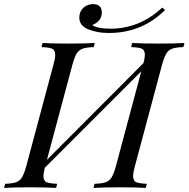

<svg xmlns="http://www.w3.org/2000/svg" viewBox="-55 -918 921 938"><path d="M604 -32.2Q612.8 -22 662.1 -20L657.2 0Q614.7 -2.9 531.7 -2.9Q448.7 -2.9 401.9 0L407.2 -20Q444.3 -21.5 461.9 -27.8Q479.5 -34.2 490.2 -51.3Q501 -68.4 511.2 -106L635.3 -569.8L164.1 -98.6Q157.2 -71.3 157.2 -56.6Q157.2 -42 166 -32.2Q174.8 -22 224.1 -20L219.2 0Q172.4 -2.9 89.8 -2.9Q7.3 -2.9 -35.2 0L-29.8 -20Q6.3 -21.5 23.9 -27.8Q41.5 -34.2 52.2 -51.3Q63 -68.4 73.2 -106L206.1 -602.1Q214.8 -633.3 214.8 -649.4Q214.8 -665.5 206.1 -675.8Q197.3 -686 147.9 -688L152.8 -708Q195.3 -705.1 278.3 -705.1Q361.3 -705.1 408.2 -708L402.8 -688Q366.2 -686.5 348.6 -680.2Q331.1 -673.8 319.8 -656.7Q309.1 -639.6 298.8 -602.1L174.3 -137.2L646 -609.9Q652.8 -636.2 652.8 -650.9Q652.8 -665.5 644 -675.8Q635.3 -686 585.9 -688L590.8 -708Q637.7 -705.1 720.7 -705.1Q803.7 -705.1 846.2 -708L840.8 -688Q803.7 -686.5 786.1 -680.2Q768.6 -673.8 757.8 -656.7Q747.1 -639.6 736.8 -602.1L604 -106Q595.2 -74.2 595.2 -58.6Q595.2 -43 604 -32.2ZM483.4 -777.8Q627.9 -777.8 737.3 -880.9L751.5 -869.1Q638.2 -756.8 476.6 -756.8Q421.4 -756.8 377 -774.4Q332.5 -792 332.5 -832Q333 -871.6 366.2 -889.6Q381.8 -897.9 399.4 -897.9Q442.4 -897.9 442.4 -856Q442.4 -835 429.7 -819.3Q417 -803.7 395.5 -795.9Q420.4 -777.8 483.4 -777.8Z"/></svg>

Font: PlayfairDisplaySC-Italic
Style: Italic
Weight: 400
Italic angle: -14°
Designer: Claus Eggers Sørensen
Foundry: Claus Eggers Sørensen
Version: Version 1.004;PS 001.004;hotconv 1.0.70;makeotf.lib2.5.58329